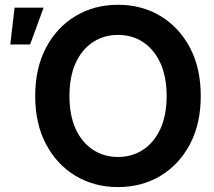

<svg xmlns="http://www.w3.org/2000/svg" viewBox="-20 -759 880 791"><path d="M466.3 11.7Q368.7 11.7 291.5 -34.4Q214.4 -80.6 169.7 -164.8Q125 -249 125 -363.3Q125 -478.5 169.7 -562.7Q214.4 -647 291.5 -693.1Q368.7 -739.3 466.3 -739.3Q564 -739.3 640.9 -693.1Q717.8 -647 762.5 -562.7Q807.1 -478.5 807.1 -363.3Q807.1 -249 762.5 -164.8Q717.8 -80.6 640.9 -34.4Q564 11.7 466.3 11.7ZM466.3 -112.3Q523.9 -112.3 569.1 -141.8Q614.3 -171.4 640.4 -227.3Q666.5 -283.2 666.5 -363.3Q666.5 -443.8 640.4 -500Q614.3 -556.2 569.1 -585.7Q523.9 -615.2 466.3 -615.2Q408.7 -615.2 363.3 -585.7Q317.9 -556.2 292 -500Q266.1 -443.8 266.1 -363.3Q266.1 -283.2 292 -227.3Q317.9 -171.4 363.3 -141.8Q408.7 -112.3 466.3 -112.3ZM22.5 -575.7 40 -727.5H159.7L104 -575.7Z"/></svg>

Font: Inter Cardless Display
Style: Bold
Weight: 700
Designer: Rasmus Andersson
Foundry: rsms
Version: Version 4.001;git-9221beed3